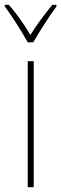

<svg xmlns="http://www.w3.org/2000/svg" viewBox="-39 -783 256 803"><path d="M77 -606H100C126 -651 166 -714 197 -756V-763H180C145 -720 115 -680 88 -637C63 -680 28 -729 -2 -763H-19V-756C7 -722 51 -653 77 -606ZM102 0V-527H77V0Z"/></svg>

Font: Noto Sans Condensed Thin
Style: Regular
Weight: 100
Width: 3
Designer: Monotype Design Team
Foundry: Monotype Imaging Inc.
Version: Version 2.013